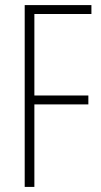

<svg xmlns="http://www.w3.org/2000/svg" viewBox="-20 -734 398 754"><path d="M115 0V-324H327V-359H115V-679H339V-714H77V0Z"/></svg>

Font: Noto Sans Devanagari UI ExtraCondensed ExtraLight
Style: Regular
Weight: 200
Width: 2
Designer: Jelle Bosma - Monotype Design Team
Foundry: Monotype Imaging Inc.
Version: Version 2.004